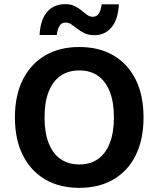

<svg xmlns="http://www.w3.org/2000/svg" viewBox="-20 -897 765 927"><path d="M363 -670Q459 -670 528.5 -629Q598 -588 635.5 -512Q673 -436 673 -330Q673 -224 635.5 -148Q598 -72 528.5 -31Q459 10 363 10Q267 10 197.5 -31Q128 -72 90 -148Q52 -224 52 -330Q52 -436 90 -512Q128 -588 197.5 -629Q267 -670 363 -670ZM363 -557Q310 -557 272.5 -531Q235 -505 215 -454.5Q195 -404 195 -330Q195 -257 215 -206Q235 -155 272.5 -129Q310 -103 363 -103Q416 -103 453 -129Q490 -155 510 -206Q530 -257 530 -330Q530 -404 510 -454.5Q490 -505 453 -531Q416 -557 363 -557ZM554 -876Q550 -802 518 -764.5Q486 -727 436 -727Q408 -727 388.5 -736.5Q369 -746 353.5 -758Q338 -770 325 -779Q312 -788 296 -788Q277 -788 267.5 -772.5Q258 -757 254 -728H171Q175 -802 207.5 -839.5Q240 -877 295 -877Q322 -877 341 -867.5Q360 -858 374 -846Q388 -834 401 -825Q414 -816 428 -816Q447 -816 457 -831.5Q467 -847 471 -876Z"/></svg>

Font: Kantumruy Pro SemiBold
Style: Regular
Weight: 600
Version: Version 1.002